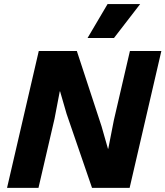

<svg xmlns="http://www.w3.org/2000/svg" viewBox="-20 -906 798 926"><path d="M14 0 167 -660H350.6L469.6 -297.4L500.6 -188.8H502.2L529.2 -326.6L606.6 -660H758.2L605.2 0H423.8L301.2 -356.8L269.8 -465.2H268.2L243 -333.4L165.6 0ZM498.8 -886.4H656L529.6 -722.6H402.2Z"/></svg>

Font: Work Sans
Style: Italic
Weight: 400
Italic angle: -13°
Designer: Wei Huang
Foundry: Wei Huang
Version: Version 2.012